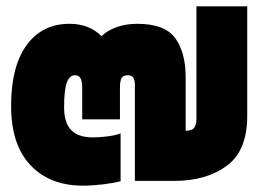

<svg xmlns="http://www.w3.org/2000/svg" viewBox="-20 -570 834 605"><path d="M15 -236Q15 -361 64 -428Q113 -495 199 -495Q261 -495 300 -456Q318 -474 347.5 -484.5Q377 -495 413 -495Q499 -495 532 -450Q565 -405 565 -327V-158Q585 -158 592 -167.5Q599 -177 599 -196V-550H759V-204Q759 -95 694.5 -47.5Q630 0 529 0H405V-304Q405 -333 383 -333Q368 -333 363 -323.5Q358 -314 358 -296V-194H239V-296Q239 -333 217 -333Q199 -333 190.5 -309.5Q182 -286 182 -231Q182 -184 204 -160.5Q226 -137 273 -137Q294 -137 320.5 -140.5Q347 -144 360 -150V1Q338 7 304 11Q270 15 241 15Q137 15 76 -49.5Q15 -114 15 -236Z"/></svg>

Font: Prompt Black
Style: Regular
Weight: 900
Designer: Katatrad Team
Foundry: CadsonDemak
Version: Version 1.001